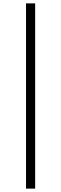

<svg xmlns="http://www.w3.org/2000/svg" viewBox="-20 -842 362 1136"><path d="M134 274H188V-822H134Z"/></svg>

Font: Noto Serif HK Medium
Style: Regular
Weight: 500
Designer: Ryoko NISHIZUKA 西塚涼子 (kana & ideographs); Frank Grießhammer (Latin, Greek & Cyrillic); Wenlong ZHANG 张文龙 (bopomofo); San
Foundry: Adobe
Version: Version 2.001;hotconv 1.1.0;makeotfexe 2.6.0